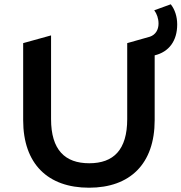

<svg xmlns="http://www.w3.org/2000/svg" viewBox="-20 -865 846 895"><path d="M701 -607C768 -623 806 -675 806 -751C806 -788 795 -821 776 -845L699 -817C711 -801 719 -779 719 -755C719 -726 705 -703 679 -694L573 -664V-310C573 -166 509 -104 396 -104C283 -104 218 -166 218 -310V-700L88 -664V-305C88 -101 203 10 395 10C586 10 701 -101 701 -305Z"/></svg>

Font: Talent
Style: Bold
Weight: 600
Designer: Mike Powis
Version: Version 1.001;hotconv 1.0.109;makeotfexe 2.5.65596